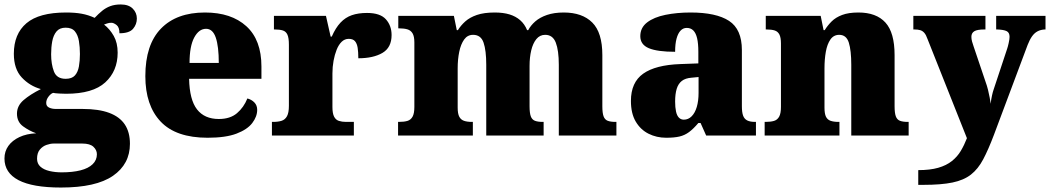

<svg xmlns="http://www.w3.org/2000/svg" viewBox="-34 -607 4703 860"><path d="M239 233Q112 233 49 200Q-14 167 -14 103Q-14 71 3.5 46.5Q21 22 53 7Q85 -8 128 -10Q97 -21 69.5 -41Q42 -61 42 -98Q42 -133 71.5 -158.5Q101 -184 149 -208Q99 -222 63.5 -260Q28 -298 28 -366Q28 -455 84.5 -503Q141 -551 262 -551Q302 -551 332 -545.5Q362 -540 390 -527Q407 -545 423.5 -558.5Q440 -572 460 -579.5Q480 -587 507 -587Q542 -587 560.5 -568.5Q579 -550 579 -524Q579 -498 562 -478Q545 -458 501 -458Q501 -485 488 -495Q475 -505 465 -505Q454 -505 446 -502Q438 -499 432 -497Q458 -477 475.5 -446Q493 -415 493 -371Q493 -289 437.5 -238Q382 -187 262 -187Q252 -187 232 -188Q212 -189 204 -191Q194 -188 183.5 -174.5Q173 -161 173 -146Q173 -131 186 -125Q199 -119 216 -119H336Q408 -119 455 -101.5Q502 -84 525 -49.5Q548 -15 548 37Q548 128 472 180.5Q396 233 239 233ZM242 165Q291 165 326.5 156Q362 147 381 128.5Q400 110 400 84Q400 65 384.5 50.5Q369 36 335 36H206Q192 36 174.5 42Q157 48 144.5 63Q132 78 132 104Q132 126 147 139.5Q162 153 187.5 159Q213 165 242 165ZM260 -254Q288 -254 301.5 -269Q315 -284 319.5 -309.5Q324 -335 324 -365Q324 -396 319.5 -423Q315 -450 301.5 -466.5Q288 -483 260 -483Q233 -483 219 -466Q205 -449 200 -422Q195 -395 195 -364Q195 -320 207.5 -287Q220 -254 260 -254Z M896 10Q754 10 685.5 -62.5Q617 -135 617 -266Q617 -407 687 -479Q757 -551 884 -551Q1002 -551 1069.5 -489.5Q1137 -428 1137 -309V-254H813Q815 -160 848.5 -117Q882 -74 946 -74Q997 -74 1027.5 -100Q1058 -126 1074 -166Q1093 -161 1105.5 -148Q1118 -135 1118 -115Q1118 -85 1096 -56Q1074 -27 1025.5 -8.5Q977 10 896 10ZM946 -325Q946 -399 932.5 -438.5Q919 -478 889 -478Q857 -478 836 -439Q815 -400 815 -325Z M1184 0V-61H1189Q1212 -61 1227.5 -66Q1243 -71 1251.5 -86.5Q1260 -102 1260 -133V-407Q1260 -437 1253.5 -451.5Q1247 -466 1233 -470.5Q1219 -475 1197 -475H1193V-536H1426L1447 -443H1452Q1469 -482 1491 -505.5Q1513 -529 1542 -539Q1571 -549 1610 -549Q1669 -549 1694.5 -520.5Q1720 -492 1720 -450Q1720 -394 1679 -370Q1638 -346 1571 -346Q1571 -374 1568 -393Q1565 -412 1556 -422.5Q1547 -433 1528 -433Q1510 -433 1496.5 -420Q1483 -407 1474 -384.5Q1465 -362 1460 -334.5Q1455 -307 1455 -278V-128Q1455 -99 1462.5 -84.5Q1470 -70 1484 -65.5Q1498 -61 1516 -61H1551V0Z M1749 0V-61H1753Q1776 -61 1791 -65.5Q1806 -70 1814 -84.5Q1822 -99 1822 -128V-417Q1822 -444 1814 -457.5Q1806 -471 1791 -475.5Q1776 -480 1754 -480H1750V-536H1999L2012 -472H2017Q2030 -493 2050 -511Q2070 -529 2102 -540Q2134 -551 2182 -551Q2220 -551 2248 -542.5Q2276 -534 2296 -516.5Q2316 -499 2327 -472H2332Q2343 -493 2363.5 -511Q2384 -529 2416 -540Q2448 -551 2491 -551Q2574 -551 2619 -506Q2664 -461 2664 -360V-131Q2664 -101 2669.5 -86Q2675 -71 2688 -66Q2701 -61 2723 -61H2727V0H2469V-317Q2469 -381 2455.5 -416Q2442 -451 2408 -451Q2384 -451 2368.5 -432Q2353 -413 2345.5 -381.5Q2338 -350 2338 -312V-131Q2338 -101 2343.5 -86Q2349 -71 2362 -66Q2375 -61 2397 -61H2401V0H2144V-317Q2144 -381 2132 -416Q2120 -451 2085 -451Q2060 -451 2045 -430Q2030 -409 2023 -375Q2016 -341 2016 -301V-125Q2016 -98 2023 -84.5Q2030 -71 2044 -66Q2058 -61 2080 -61H2084V0Z M2950 10Q2907 10 2871 -8Q2835 -26 2813.5 -62.5Q2792 -99 2792 -155Q2792 -238 2847 -277Q2902 -316 3013 -320L3094 -323V-375Q3094 -412 3088.5 -435.5Q3083 -459 3071.5 -470.5Q3060 -482 3042 -482Q3026 -482 3014.5 -470Q3003 -458 2996.5 -434.5Q2990 -411 2990 -375Q2911 -375 2872.5 -391Q2834 -407 2834 -445Q2834 -483 2864.5 -506.5Q2895 -530 2946.5 -540.5Q2998 -551 3059 -551Q3174 -551 3231.5 -513.5Q3289 -476 3289 -383V-131Q3289 -104 3294.5 -89Q3300 -74 3313 -67.5Q3326 -61 3348 -61H3352V0H3129L3104 -56H3094Q3072 -30 3052.5 -15.5Q3033 -1 3009.5 4.5Q2986 10 2950 10ZM3029 -71Q3049 -71 3064 -86Q3079 -101 3087 -128Q3095 -155 3095 -191V-262L3064 -259Q3036 -257 3020 -244.5Q3004 -232 2997 -209Q2990 -186 2990 -152Q2990 -126 2994 -107.5Q2998 -89 3007 -80Q3016 -71 3029 -71Z M3391 0V-61H3395Q3418 -61 3433 -65.5Q3448 -70 3456 -84.5Q3464 -99 3464 -128V-412Q3464 -439 3457 -452.5Q3450 -466 3436 -470.5Q3422 -475 3400 -475H3396V-536H3642L3655 -472H3660Q3673 -493 3691 -511Q3709 -529 3738 -540Q3767 -551 3811 -551Q3891 -551 3932 -506Q3973 -461 3973 -360V-131Q3973 -101 3978.5 -86Q3984 -71 3997 -66Q4010 -61 4032 -61H4036V0H3779V-317Q3779 -381 3768 -416Q3757 -451 3725 -451Q3700 -451 3685.5 -430Q3671 -409 3665 -375Q3659 -341 3659 -301V-125Q3659 -98 3665.5 -84.5Q3672 -71 3686 -66Q3700 -61 3722 -61H3726V0Z M4079 155Q4132 155 4168.5 144.5Q4205 134 4229.5 114.5Q4254 95 4269.5 69Q4285 43 4297 12L4121 -431Q4114 -451 4106 -460Q4098 -469 4087.5 -472Q4077 -475 4062 -475H4057V-536H4380V-475H4375Q4343 -475 4330 -467Q4317 -459 4317 -442Q4317 -432 4320 -421Q4323 -410 4327 -399L4380 -242Q4387 -223 4391.5 -204.5Q4396 -186 4399 -170Q4402 -154 4403 -142Q4406 -164 4409.5 -180Q4413 -196 4417 -207L4477 -388Q4480 -396 4484 -414Q4488 -432 4488 -442Q4488 -461 4475 -467.5Q4462 -474 4433 -475H4428V-536H4649V-475H4645Q4627 -474 4613 -466.5Q4599 -459 4588.5 -444Q4578 -429 4569 -406L4418 -3Q4393 63 4370 106.5Q4347 150 4315 175Q4283 200 4232.5 210.5Q4182 221 4102 221H4079Z"/></svg>

Font: Noto Serif Armenian Black
Style: Regular
Weight: 900
Version: Version 2.007